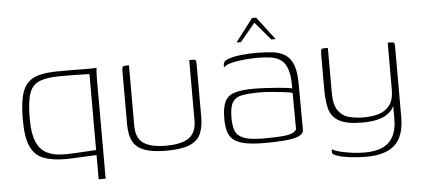

<svg xmlns="http://www.w3.org/2000/svg" viewBox="-48 -665 1923 876"><g transform="rotate(-5 914.0 -227.0)"><path d="M371 107V-4Q364 -4 346.5 -3Q329 -2 306.5 -1Q284 0 263 1Q242 2 230 2Q169 2 129 -13Q89 -28 69.5 -70Q50 -112 50 -191Q50 -256 58.5 -296Q67 -336 87.5 -359Q108 -382 143.5 -391Q179 -400 232 -400Q258 -400 287 -400Q316 -400 342 -399.5Q368 -399 385.5 -399.5Q403 -400 406 -401Q405 -397 404 -386Q403 -375 403 -354V107ZM225 -20Q240 -20 263.5 -21Q287 -22 310.5 -23.5Q334 -25 351 -26Q368 -27 371 -27V-375Q360 -375 331 -376Q302 -377 238 -377Q177 -377 142.5 -363.5Q108 -350 94.5 -309.5Q81 -269 82 -190Q82 -127 98 -89.5Q114 -52 146 -36Q178 -20 225 -20Z M554 -399V-123Q554 -65 588 -42Q622 -19 690 -19Q764 -19 797 -43.5Q830 -68 830 -123V-399Q831 -399 833 -399Q835 -399 837.5 -399Q840 -399 842 -399Q844 -399 845 -399Q853 -399 856.5 -397.5Q860 -396 861 -392Q862 -388 862 -379V-134Q862 -89 848 -58Q834 -27 797 -11.5Q760 4 690 4Q628 4 591 -9.5Q554 -23 538 -52.5Q522 -82 522 -132V-379Q522 -391 525.5 -395Q529 -399 538 -399Q542 -399 546 -399Q550 -399 554 -399Z M1138 8Q1085 8 1051 1Q1017 -6 998.5 -21Q980 -36 973 -60Q966 -84 966 -118Q966 -169 979 -196Q992 -223 1024 -233Q1056 -243 1111 -243Q1136 -243 1164 -241.5Q1192 -240 1218 -238Q1244 -236 1262.5 -233.5Q1281 -231 1287 -229Q1288 -282 1278.5 -313Q1269 -344 1250.5 -358.5Q1232 -373 1205 -377.5Q1178 -382 1145 -382Q1112 -382 1079.5 -379Q1047 -376 1021 -369.5Q995 -363 985 -351V-360Q985 -378 998.5 -384.5Q1012 -391 1025 -394Q1042 -399 1074.5 -402Q1107 -405 1140 -405Q1183 -405 1216 -400.5Q1249 -396 1272 -380Q1295 -364 1306.5 -332Q1318 -300 1318 -245L1319 -35Q1318 -13 1278.5 -2.5Q1239 8 1138 8ZM1138 -13Q1193 -13 1224.5 -16Q1256 -19 1270 -26Q1284 -33 1288 -42L1287 -208Q1279 -212 1252.5 -215Q1226 -218 1195.5 -221Q1165 -224 1142 -224Q1090 -224 1058.5 -218.5Q1027 -213 1013 -191Q999 -169 999 -120Q999 -83 1008 -59.5Q1017 -36 1047 -24.5Q1077 -13 1138 -13ZM1052 -460 1132 -565H1151L1231 -460H1211L1141 -543L1072 -460Z M1597 111Q1558 111 1522.5 106.5Q1487 102 1464.5 94.5Q1442 87 1442 78V63Q1458 72 1483 78Q1508 84 1536 87.5Q1564 91 1592 91Q1640 91 1672.5 76.5Q1705 62 1722 30.5Q1739 -1 1739 -49V-110Q1731 -90 1711 -75Q1691 -60 1661 -53Q1631 -46 1593 -46Q1520 -46 1485.5 -66Q1451 -86 1441.5 -123Q1432 -160 1432 -209V-366Q1432 -381 1433 -388Q1434 -395 1437 -397Q1440 -399 1447 -399H1465Q1465 -373 1465 -347.5Q1465 -322 1465 -297Q1465 -272 1465 -246.5Q1465 -221 1465 -195Q1465 -138 1484.5 -111Q1504 -84 1535.5 -76.5Q1567 -69 1602 -69Q1638 -69 1669 -78Q1700 -87 1719.5 -112Q1739 -137 1739 -185V-399H1754Q1765 -399 1768 -396Q1771 -393 1771 -375V-56Q1771 32 1728 71.5Q1685 111 1597 111Z"/></g></svg>

Font: Genos ExtraLight
Style: Regular
Weight: 250
Designer: Robert E. Leuschke
Foundry: Robert E. Leuschke
Version: Version 1.010